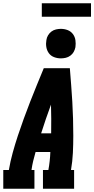

<svg xmlns="http://www.w3.org/2000/svg" viewBox="-31 -1151 575 1171"><path d="M-11 0V-114H23Q32 -167 46.5 -219.5Q61 -272 78 -323.5Q95 -375 114 -427Q133 -479 153 -530.5Q173 -582 194 -633Q215 -684 236 -735H395Q399 -684 403 -633Q407 -582 410 -530.5Q413 -479 414.5 -427Q416 -375 416 -323Q416 -271 413.5 -218.5Q411 -166 402 -114H421V0H231V-114H264Q269 -141 272 -168.5Q275 -196 276 -224H186Q178 -197 171.5 -169.5Q165 -142 161 -114H179V0ZM281 -338Q282 -382 281.5 -426Q281 -470 280 -513Q264 -470 249 -426Q234 -382 220 -338ZM340 -795Q319 -795 299 -802.5Q279 -810 267 -826.5Q255 -843 251.5 -864Q248 -885 252 -907Q254 -922 262 -935.5Q270 -949 282.5 -958.5Q295 -968 310.5 -971.5Q326 -975 340 -975Q362 -975 381.5 -967.5Q401 -960 413.5 -943.5Q426 -927 429 -906Q432 -885 429 -863Q426 -848 418.5 -834.5Q411 -821 398 -811.5Q385 -802 370 -798.5Q355 -795 340 -795ZM224 -1049V-1131H524V-1049Z"/></svg>

Font: Iosevka Curly Slab HvObl
Style: Regular
Weight: 900
Italic angle: -9°
Monospace: yes
Designer: Belleve Invis
Foundry: Belleve Invis
Version: Version 11.1.0; ttfautohint (v1.8.3)